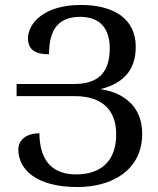

<svg xmlns="http://www.w3.org/2000/svg" viewBox="-20 -744 637 775"><path d="M293 11C433 11 554 -58 554 -204C554 -328 461 -374 385 -384C469 -405 528 -453 528 -555C528 -668 440 -724 306 -724C158 -724 93 -650 93 -589C93 -538 130 -525 178 -525C178 -606 202 -676 303 -676C383 -676 423 -630 423 -549C423 -450 375 -405 280 -405H47V-356H281C393 -356 449 -300 449 -201C449 -90 383 -40 288 -40C184 -40 140 -103 139 -206C89 -206 54 -181 54 -140C54 -62 124 11 293 11Z"/></svg>

Font: Noto Serif Armenian SemiCondensed Medium
Style: Regular
Weight: 500
Width: 4
Designer: Monotype Design Team
Foundry: Monotype Imaging Inc.
Version: Version 2.008